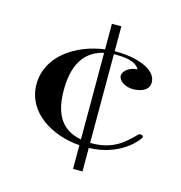

<svg xmlns="http://www.w3.org/2000/svg" viewBox="-96 -600 752 797"><g transform="rotate(15 280.5 -202.0)"><path d="M166.3 -197C166.3 -327.7 223.8 -374.3 288.1 -389.1V-16.8C191.1 -34.7 166.3 -110.9 166.3 -197ZM520.8 -101C514.9 -101 513.9 -99 510.9 -96C470.3 -54.5 425.7 -12.9 334.7 -12.9H328.7V-394.1H342.6C397 -394.1 428.7 -381.2 439.6 -358.4C409.9 -358.4 379.2 -337.6 379.2 -315.8C379.2 -294.1 407.9 -274.3 442.6 -274.3C469.3 -274.3 510.9 -283.2 510.9 -321.8C510.9 -378.2 421.8 -406.9 337.6 -406.9H328.7V-513.9H288.1V-404C167.3 -388.1 50.5 -312.9 50.5 -191.1C50.5 -70.3 167.3 -1 288.1 7.9V109.9H328.7V8.9C464.4 4 523.8 -75.2 531.7 -88.1C537.6 -97 528.7 -101 520.8 -101Z"/></g></svg>

Font: Biblismive
Style: Regular
Weight: 400
Designer: Susan Drake
Foundry: Susan Drake
Version: Version 1.0; ttfautohint (v1.8.4.7-5d5b)